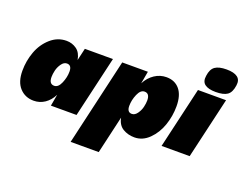

<svg xmlns="http://www.w3.org/2000/svg" viewBox="-137 -995 1876 1477"><g transform="rotate(20 801.0 -257.0)"><path d="M174 10Q104 10 59.5 -38.5Q15 -87 15 -178Q15 -259 42.5 -334Q70 -409 127 -459.5Q184 -510 257 -510Q303 -510 339.5 -484Q376 -458 386 -400L409 -500H639L523 0H313L330 -95Q305 -45 264.5 -17.5Q224 10 174 10ZM284 -152Q317 -152 337.5 -200Q358 -248 358 -295Q358 -347 319 -347Q294 -347 275 -320Q256 -293 249 -263Q242 -233 242 -209Q242 -152 284 -152Z M1075 -510Q1144 -510 1183.5 -462.5Q1223 -415 1223 -325Q1223 -245 1197 -169.5Q1171 -94 1118.5 -42Q1066 10 999 10Q946 10 904.5 -15Q863 -40 852 -98L781 210H551L715 -500H925L907 -399Q934 -451 978.5 -480.5Q1023 -510 1075 -510ZM919 -153Q944 -153 963 -180Q982 -207 989 -237Q996 -267 996 -291Q996 -348 954 -348Q921 -348 900.5 -300Q880 -252 880 -205Q880 -153 919 -153Z M1467 -532Q1407 -532 1378 -554Q1349 -576 1357 -625Q1364 -680 1395 -702Q1426 -724 1489 -724Q1550 -724 1579 -702Q1608 -680 1601 -634Q1593 -575 1562 -553.5Q1531 -532 1467 -532ZM1565 -500 1449 0H1219L1335 -500Z"/></g></svg>

Font: Elaine Sans Black
Style: Italic
Weight: 900
Italic angle: -13°
Designer: Wei Huang
Foundry: Wei Huang
Version: Version 2.001;December 24, 2019;FontCreator 12.0.0.2547 64-b